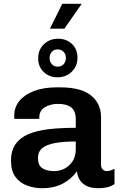

<svg xmlns="http://www.w3.org/2000/svg" viewBox="-20 -981 648 1011"><path d="M202 10Q161 10 123.5 -3.5Q86 -17 62 -48.5Q38 -80 38 -134Q38 -189 62.5 -223Q87 -257 131.5 -275.5Q176 -294 238.5 -301Q301 -308 379 -308V-353Q379 -397 355 -415.5Q331 -434 285 -434Q246 -434 216.5 -416.5Q187 -399 187 -363V-355H56Q55 -358 55 -363.5Q55 -369 55 -373Q55 -417 83 -450.5Q111 -484 161 -502.5Q211 -521 277 -521H298Q406 -521 459 -478.5Q512 -436 512 -364V-115Q512 -96 521.5 -88Q531 -80 542 -80Q551 -80 562 -83.5Q573 -87 583 -92V-12Q570 -2 548.5 4Q527 10 497 10Q461 10 437 -1.5Q413 -13 400.5 -33Q388 -53 385 -79Q357 -39 311 -14.5Q265 10 202 10ZM266 -80Q294 -80 319.5 -93Q345 -106 362 -131.5Q379 -157 379 -195V-236Q315 -236 270.5 -228Q226 -220 203 -201.5Q180 -183 180 -148Q180 -111 202.5 -95.5Q225 -80 266 -80ZM243 -830 308 -961H408L409 -959L319 -830ZM283 -574Q239 -574 210 -602Q181 -630 181 -674Q181 -719 211 -748Q241 -777 286 -777Q330 -777 359 -749.5Q388 -722 388 -677Q388 -633 358 -603.5Q328 -574 283 -574ZM284 -630Q304 -630 315.5 -643.5Q327 -657 327 -675Q327 -695 315 -708Q303 -721 284 -721Q264 -721 252.5 -707.5Q241 -694 241 -676Q241 -656 253 -643Q265 -630 284 -630Z"/></svg>

Font: Chivo Medium SemiBold
Style: Regular
Weight: 600
Version: Version 2.002